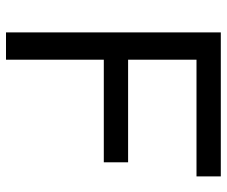

<svg xmlns="http://www.w3.org/2000/svg" viewBox="-78 -678 756 640"><g transform="rotate(90 300.0 -358.0)"><path d="M179 -326V0H88V-716H568V-635H179V-407H521V-326Z"/></g></svg>

Font: Almarai
Style: Regular
Weight: 400
Designer: Boutros International 2019
Foundry: Created by Boutros International 2019
Version: Version 1.10